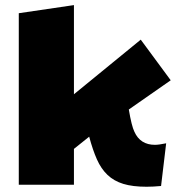

<svg xmlns="http://www.w3.org/2000/svg" viewBox="-20 -710 682 738"><path d="M475.1 -289.1Q485.8 -225.6 496.6 -203.6Q519 -153.3 575.7 -153.3Q589.8 -153.3 618.7 -159.2L599.1 4.9Q568.4 7.8 543.5 7.8Q489.7 7.8 453.9 -3.2Q418 -14.2 393.3 -37.6Q368.7 -61 352.5 -97.4Q336.4 -133.8 322.8 -184.6L264.2 -137.7V0H52.2V-659.2L264.2 -690.4V-347.7L521 -557.6L636.2 -401.4Z"/></svg>

Font: Paytone One
Style: Regular
Weight: 400
Designer: vernon adams
Foundry: vernon adams
Version: 1.000